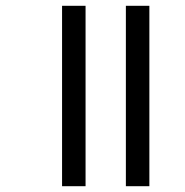

<svg xmlns="http://www.w3.org/2000/svg" viewBox="-20 -642 639 662"><path d="M414 0H495V-622H414ZM194 0H275V-622H194Z"/></svg>

Font: Noto Sans Gurmukhi UI
Style: Regular
Weight: 400
Designer: Jelle Bosma - Monotype Design Team
Foundry: Monotype Imaging Inc.
Version: Version 2.004